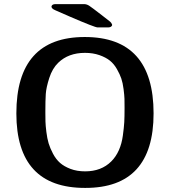

<svg xmlns="http://www.w3.org/2000/svg" viewBox="-20 -898 834 940"><path d="M60.1 -342.8Q60.1 -716.8 395 -716.8Q731.9 -716.8 731.9 -342.8Q731.9 22.5 397 22Q60.1 22.5 60.1 -342.8ZM202.1 -345.2Q202.1 -320.3 202.6 -302.2Q203.1 -284.2 207 -252.2Q210.9 -220.2 218 -196.5Q225.1 -172.9 239.5 -145.5Q253.9 -118.2 273.9 -100.6Q293.9 -83 325.4 -71Q356.9 -59.1 397 -59.1Q476.1 -59.1 524.9 -107.9Q547.9 -130.9 562 -162.8Q576.2 -194.8 581.5 -234.4Q586.9 -273.9 588.4 -300Q589.8 -326.2 589.8 -366.2V-373Q589.8 -397 589.4 -414.1Q588.9 -431.2 585 -461.7Q581.1 -492.2 574 -513.2Q566.9 -534.2 552.5 -559.6Q538.1 -585 518.1 -601.1Q498 -617.2 466.6 -628.2Q435.1 -639.2 396 -639.2Q314.9 -639.2 265.1 -590.8Q236.3 -563 221.2 -516.1Q206.1 -469.2 204.1 -437.5Q202.1 -405.8 202.1 -353ZM231.9 -865.7Q233.9 -877.9 252 -877.9H391.1Q404.3 -877.9 416.7 -869.9Q429.2 -861.8 477.1 -824.7Q502 -804.7 519 -792Q525.9 -786.1 528.8 -777.8V-773.9Q524.9 -764.2 509.8 -763.7H458Q444.8 -763.7 323.7 -815.9Q278.8 -835.9 251 -847.7Q242.2 -851.6 238.5 -854.7Q234.9 -857.9 233.9 -859.4Q232.9 -860.8 231.9 -865.7Z"/></svg>

Font: CMU Sans Serif
Style: Bold
Weight: 700
Version: Version 0.7.0